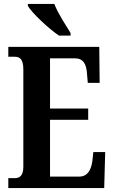

<svg xmlns="http://www.w3.org/2000/svg" viewBox="-20 -951 576 971"><path d="M278 -771H337V-784C314 -822 271 -886 255 -931H121V-921C141 -886 225 -807 278 -771ZM22 0H507L512 -182H452L447 -136C441 -92 423 -58 381 -58H233V-345H426V-402H233V-656H359C402 -656 417 -626 420 -578L424 -532H484L482 -714H22V-664H53C77 -664 98 -656 98 -601V-108C98 -65 82 -50 54 -50H22Z"/></svg>

Font: Noto Serif Khmer ExtraCondensed
Style: Bold
Weight: 700
Width: 2
Designer: Danh Hong and the Monotype Design Team
Foundry: Monotype Imaging Inc.
Version: Version 2.004